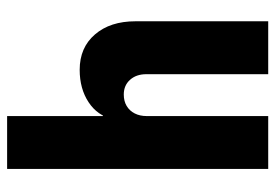

<svg xmlns="http://www.w3.org/2000/svg" viewBox="-140 -652 792 553"><g transform="rotate(-90 256.5 -376.0)"><path d="M45.9 0V-752H198.2V-476.1H214.4L189.9 -448.2Q199.2 -491.7 238 -517.3Q276.9 -543 331.5 -543Q395.5 -543 433.3 -499Q471.2 -455.1 471.2 -382.3V0H318.8V-351.1Q318.8 -379.9 302.7 -397.9Q286.6 -416 260.3 -416Q241.2 -416 227.3 -407.7Q213.4 -399.4 205.8 -384.5Q198.2 -369.6 198.2 -350.1V0Z"/></g></svg>

Font: Reddit Sans Condensed ExtraBold
Style: Regular
Weight: 800
Designer: Stephen Hutchings
Foundry: Reddit
Version: Version 1.014